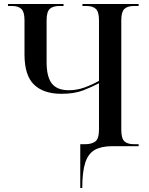

<svg xmlns="http://www.w3.org/2000/svg" viewBox="-20 -734 748 964"><path d="M383 210V-10H408Q440 -10 458.5 -23.5Q477 -37 477 -85V-316Q441 -297 397 -280Q353 -263 288 -263Q199 -263 151 -309Q103 -355 103 -461V-633Q103 -674 87.5 -689Q72 -704 39 -704H20V-714H299V-704H279Q245 -704 229.5 -689Q214 -674 214 -632V-422Q214 -348 240.5 -314.5Q267 -281 325 -281Q366 -281 403.5 -294.5Q441 -308 477 -328V-632Q477 -674 461.5 -689Q446 -704 413 -704H394V-714H676V-704H653Q620 -704 604.5 -689Q589 -674 589 -634V-82Q589 -40 604 -25Q619 -10 653 -10H676V0H543Q489 0 456 18.5Q423 37 408 83Q393 129 393 210Z"/></svg>

Font: Noto Serif Display SemiCondensed Medium
Style: Regular
Weight: 500
Width: 4
Designer: Monotype Design Team
Foundry: Monotype Imaging Inc.
Version: Version 2.009